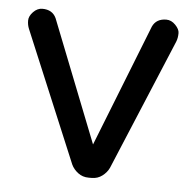

<svg xmlns="http://www.w3.org/2000/svg" viewBox="-43 -559 617 608"><g transform="rotate(5 265.0 -255.0)"><path d="M418 -489Q430 -515 462 -515Q478 -515 491 -501.5Q504 -488 504 -476Q504 -460 499 -448L325 -32Q318 -17 303.5 -6Q289 5 270 5H260Q241 5 226.5 -6Q212 -17 205 -32L31 -448Q26 -460 26 -474Q26 -488 39 -501.5Q52 -515 68 -515Q100 -515 112 -489L265 -101Z"/></g></svg>

Font: Varela Round
Style: Regular
Weight: 400
Designer: Joe Prince
Foundry: Joe Prince
Version: Version 1.000